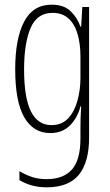

<svg xmlns="http://www.w3.org/2000/svg" viewBox="-20 -559 470 821"><path d="M201 -539Q253 -539 282 -511Q311 -483 324 -445H327L332 -529H361V29Q361 134 317.5 188Q274 242 179 242Q114 242 63 211V173Q92 190 119 198.5Q146 207 179 207Q251 207 287.5 166Q324 125 324 33V-8Q324 -30 324.5 -52Q325 -74 327 -104H324Q311 -54 278.5 -22Q246 10 195 10Q123 10 84 -57Q45 -124 45 -263Q45 -393 83 -466Q121 -539 201 -539ZM205 -504Q138 -504 110.5 -438.5Q83 -373 83 -263Q83 -140 112.5 -82Q142 -24 200 -24Q245 -24 272 -53.5Q299 -83 311.5 -129.5Q324 -176 324 -226V-317Q324 -370 312 -412.5Q300 -455 273.5 -479.5Q247 -504 205 -504Z"/></svg>

Font: Noto Sans Malayalam ExtraCondensed ExtraLight
Style: Regular
Weight: 200
Width: 2
Designer: Jelle Bosma - Monotype Design Team
Foundry: Monotype Imaging Inc.
Version: Version 2.104; ttfautohint (v1.8.4.7-5d5b)